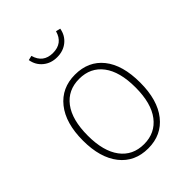

<svg xmlns="http://www.w3.org/2000/svg" viewBox="-218 -874 998 998"><g transform="rotate(-45 281.0 -375.0)"><path d="M105 -259Q105 -145 151.5 -83Q198 -21 281 -21Q363 -21 410.5 -83Q458 -145 458 -262Q458 -377 411.5 -438.5Q365 -500 282 -500Q199 -500 152 -438Q105 -376 105 -259ZM282 -531Q381 -531 437 -461Q493 -391 493 -262Q493 -134 436 -62Q379 10 281 10Q182 10 125.5 -61.5Q69 -133 69 -259Q69 -387 126.5 -459Q184 -531 282 -531ZM281 -660Q236 -660 204.5 -686Q173 -712 166 -754L191 -760Q210 -691 281 -691Q353 -691 372 -760L397 -754Q390 -712 358.5 -686Q327 -660 281 -660Z"/></g></svg>

Font: FiraSans
Style: Regular
Weight: 200
Designer: Carrois Corporate & Edenspiekermann AG
Foundry: Carrois Corporate GbR & Edenspiekermann AG
Version: Version 3.106;PS 003.106;hotconv 1.0.70;makeotf.lib2.5.58329